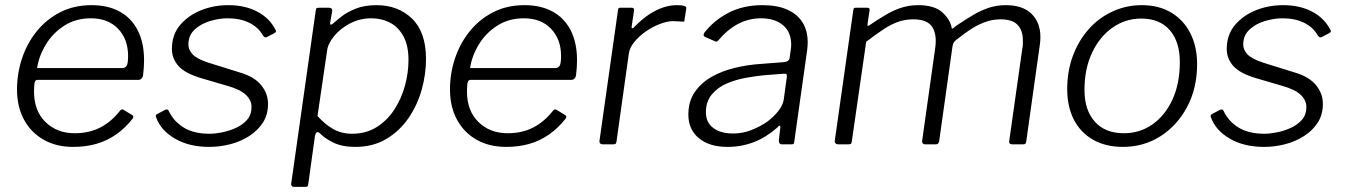

<svg xmlns="http://www.w3.org/2000/svg" viewBox="-20 -560 5219 745"><path d="M264 10Q198 10 149 -18Q100 -46 73 -96Q46 -146 46 -213Q46 -275 65.5 -333.5Q85 -392 122.5 -438.5Q160 -485 213.5 -512.5Q267 -540 335 -540Q399 -540 444.5 -515Q490 -490 514.5 -442Q539 -394 539 -326Q539 -312 538 -297.5Q537 -283 535 -267Q534 -260 529 -255Q524 -250 516 -250H125Q118 -250 115 -241.5Q112 -233 112 -205Q112 -130 156.5 -86.5Q201 -43 270 -43Q326 -43 369.5 -65.5Q413 -88 447 -132Q451 -136 454.5 -135.5Q458 -135 461 -133L492 -114Q501 -110 495 -100Q465 -62 429.5 -37.5Q394 -13 353 -1.5Q312 10 264 10ZM455 -296Q465 -296 471 -304Q477 -312 477 -343Q477 -408 438 -448.5Q399 -489 333 -489Q274 -489 229.5 -460.5Q185 -432 158 -387.5Q131 -343 124 -296Z M792 10Q714 10 659 -22Q604 -54 586 -104Q582 -113 589 -117L621 -134Q626 -136 629.5 -135Q633 -134 635 -129Q654 -89 693 -65Q732 -41 793 -41Q814 -41 842 -46.5Q870 -52 896 -64Q922 -76 939 -95.5Q956 -115 956 -145Q956 -171 934 -192Q912 -213 862 -227L763 -256Q698 -275 672.5 -304Q647 -333 647 -370Q647 -425 678.5 -462.5Q710 -500 759.5 -520Q809 -540 866 -540Q931 -540 979 -514.5Q1027 -489 1049 -444Q1052 -441 1051 -438Q1050 -435 1046 -432L1015 -416Q1011 -414 1008 -415.5Q1005 -417 1001 -421Q984 -453 948.5 -471Q913 -489 863 -489Q831 -489 795.5 -478.5Q760 -468 735.5 -445.5Q711 -423 711 -387Q711 -367 727 -349.5Q743 -332 788 -317L913 -278Q967 -262 993.5 -229.5Q1020 -197 1020 -157Q1020 -115 1000 -84Q980 -53 946 -31.5Q912 -10 872 0Q832 10 792 10Z M1119 165Q1114 165 1111.5 161Q1109 157 1110 152L1205 -518Q1206 -526 1208 -528Q1210 -530 1219 -530H1256Q1263 -530 1266.5 -526.5Q1270 -523 1269 -517L1261 -471Q1260 -465 1263.5 -464.5Q1267 -464 1274 -470Q1285 -480 1306 -496.5Q1327 -513 1360.5 -526.5Q1394 -540 1441 -540Q1525 -540 1579 -487.5Q1633 -435 1633 -331Q1633 -271 1616 -211Q1599 -151 1564.5 -101Q1530 -51 1478.5 -20.5Q1427 10 1358 10Q1308 10 1274 -6.5Q1240 -23 1221 -43Q1213 -50 1208.5 -46Q1204 -42 1202 -32L1176 155Q1175 161 1173.5 163Q1172 165 1166 165H1119ZM1346 -41Q1400 -41 1441 -66.5Q1482 -92 1509.5 -134Q1537 -176 1551 -226.5Q1565 -277 1565 -327Q1565 -383 1545.5 -419Q1526 -455 1493.5 -472Q1461 -489 1421 -489Q1376 -489 1338 -469Q1300 -449 1276 -419.5Q1252 -390 1249 -362L1212 -110Q1240 -78 1272.5 -59.5Q1305 -41 1346 -41Z M1944 10Q1878 10 1829 -18Q1780 -46 1753 -96Q1726 -146 1726 -213Q1726 -275 1745.5 -333.5Q1765 -392 1802.5 -438.5Q1840 -485 1893.5 -512.5Q1947 -540 2015 -540Q2079 -540 2124.5 -515Q2170 -490 2194.5 -442Q2219 -394 2219 -326Q2219 -312 2218 -297.5Q2217 -283 2215 -267Q2214 -260 2209 -255Q2204 -250 2196 -250H1805Q1798 -250 1795 -241.5Q1792 -233 1792 -205Q1792 -130 1836.5 -86.5Q1881 -43 1950 -43Q2006 -43 2049.5 -65.5Q2093 -88 2127 -132Q2131 -136 2134.5 -135.5Q2138 -135 2141 -133L2172 -114Q2181 -110 2175 -100Q2145 -62 2109.5 -37.5Q2074 -13 2033 -1.5Q1992 10 1944 10ZM2135 -296Q2145 -296 2151 -304Q2157 -312 2157 -343Q2157 -408 2118 -448.5Q2079 -489 2013 -489Q1954 -489 1909.5 -460.5Q1865 -432 1838 -387.5Q1811 -343 1804 -296Z M2318 0Q2312 0 2308.5 -4Q2305 -8 2306 -13L2378 -521Q2379 -527 2380.5 -528.5Q2382 -530 2387 -530H2431Q2436 -530 2438.5 -527.5Q2441 -525 2440 -518L2431 -457Q2430 -451 2433 -450.5Q2436 -450 2440 -454Q2471 -486 2499.5 -504.5Q2528 -523 2554.5 -531.5Q2581 -540 2606 -540Q2626 -540 2635 -537Q2644 -534 2643 -528L2636 -483Q2636 -478 2635 -477Q2634 -476 2631 -476Q2623 -476 2613.5 -477Q2604 -478 2592 -478Q2569 -478 2540.5 -467Q2512 -456 2486 -438Q2460 -420 2441.5 -397.5Q2423 -375 2420 -352L2372 -10Q2371 -4 2368.5 -2Q2366 0 2359 0H2318Z M2996 -65Q2953 -27 2905 -8.5Q2857 10 2803 10Q2732 10 2691.5 -24Q2651 -58 2651 -115Q2651 -167 2676 -203Q2701 -239 2741.5 -262Q2782 -285 2832.5 -297Q2883 -309 2933 -312L3023 -319Q3042 -321 3044 -336L3048 -365Q3049 -370 3049.5 -376Q3050 -382 3050 -387Q3050 -435 3018.5 -462Q2987 -489 2933 -489Q2886 -489 2844.5 -467.5Q2803 -446 2766 -402Q2763 -399 2760.5 -398.5Q2758 -398 2754 -400L2715 -417Q2712 -419 2710.5 -422.5Q2709 -426 2713 -433Q2750 -481 2807 -510.5Q2864 -540 2938 -540Q2996 -540 3035 -522.5Q3074 -505 3094 -473Q3114 -441 3114 -396Q3114 -389 3113.5 -381.5Q3113 -374 3112 -366L3062 -11Q3061 -3 3059 -1.5Q3057 0 3050 0H3013Q3008 0 3005 -3.5Q3002 -7 3002 -14L3008 -67Q3007 -79 2996 -65ZM3033 -261Q3034 -269 3031.5 -272Q3029 -275 3022 -274L2944 -268Q2913 -265 2874 -258Q2835 -251 2800 -236Q2765 -221 2742 -193.5Q2719 -166 2719 -124Q2719 -85 2747.5 -63.5Q2776 -42 2825 -42Q2861 -42 2894.5 -55Q2928 -68 2956 -87Q2984 -108 3001 -130.5Q3018 -153 3021 -173Z M3231 0Q3226 0 3222 -4Q3218 -8 3219 -13L3291 -521Q3292 -527 3294 -528.5Q3296 -530 3300 -530H3345Q3351 -530 3353 -527.5Q3355 -525 3354 -519L3346 -466Q3345 -456 3352 -461Q3390 -487 3420.5 -504.5Q3451 -522 3480.5 -531Q3510 -540 3543 -540Q3605 -540 3636 -512.5Q3667 -485 3673 -451Q3674 -447 3678.5 -450.5Q3683 -454 3689 -459Q3727 -485 3758 -503Q3789 -521 3819 -530.5Q3849 -540 3882 -540Q3949 -540 3983 -506Q4017 -472 4017 -416Q4017 -409 4016.5 -402Q4016 -395 4015 -388L3962 -11Q3961 -5 3959 -2.5Q3957 0 3950 0H3908Q3894 0 3896 -13L3947 -373Q3949 -381 3949 -389Q3949 -397 3949 -403Q3949 -442 3928.5 -463.5Q3908 -485 3862 -485Q3829 -485 3798.5 -473Q3768 -461 3743 -444Q3718 -427 3698 -411Q3688 -404 3683 -398Q3678 -392 3676 -381L3624 -11Q3622 -5 3619.5 -2.5Q3617 0 3611 0H3569Q3564 0 3560.5 -4Q3557 -8 3558 -13L3609 -375Q3616 -428 3596.5 -456.5Q3577 -485 3524 -485Q3493 -485 3465.5 -475.5Q3438 -466 3408.5 -446.5Q3379 -427 3341 -398L3285 -10Q3284 -4 3282 -2Q3280 0 3272 0H3231Z M4337 10Q4270 10 4221 -18Q4172 -46 4146.5 -96.5Q4121 -147 4121 -214Q4121 -285 4143.5 -344.5Q4166 -404 4205.5 -448Q4245 -492 4298 -516Q4351 -540 4410 -540Q4477 -540 4525 -511Q4573 -482 4599 -430.5Q4625 -379 4625 -311Q4625 -218 4586.5 -145.5Q4548 -73 4483 -31.5Q4418 10 4337 10ZM4341 -43Q4403 -43 4452 -77.5Q4501 -112 4529.5 -174Q4558 -236 4558 -319Q4558 -398 4519 -443Q4480 -488 4408 -488Q4347 -488 4297 -453Q4247 -418 4217.5 -355.5Q4188 -293 4188 -211Q4188 -133 4228 -88Q4268 -43 4341 -43Z M4885 10Q4807 10 4752 -22Q4697 -54 4679 -104Q4675 -113 4682 -117L4714 -134Q4719 -136 4722.5 -135Q4726 -134 4728 -129Q4747 -89 4786 -65Q4825 -41 4886 -41Q4907 -41 4935 -46.5Q4963 -52 4989 -64Q5015 -76 5032 -95.5Q5049 -115 5049 -145Q5049 -171 5027 -192Q5005 -213 4955 -227L4856 -256Q4791 -275 4765.5 -304Q4740 -333 4740 -370Q4740 -425 4771.5 -462.5Q4803 -500 4852.5 -520Q4902 -540 4959 -540Q5024 -540 5072 -514.5Q5120 -489 5142 -444Q5145 -441 5144 -438Q5143 -435 5139 -432L5108 -416Q5104 -414 5101 -415.5Q5098 -417 5094 -421Q5077 -453 5041.5 -471Q5006 -489 4956 -489Q4924 -489 4888.5 -478.5Q4853 -468 4828.5 -445.5Q4804 -423 4804 -387Q4804 -367 4820 -349.5Q4836 -332 4881 -317L5006 -278Q5060 -262 5086.5 -229.5Q5113 -197 5113 -157Q5113 -115 5093 -84Q5073 -53 5039 -31.5Q5005 -10 4965 0Q4925 10 4885 10Z"/></svg>

Font: Libre Franklin Thin Light
Style: Italic
Weight: 300
Italic angle: -8°
Version: Version 3.000